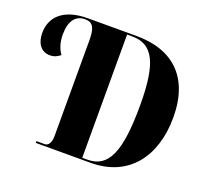

<svg xmlns="http://www.w3.org/2000/svg" viewBox="-122 -865 1103 1016"><g transform="rotate(20 429.5 -357.0)"><path d="M174 0H482C698 0 812 -156 812 -375C812 -602 686 -714 482 -714H208C65 -714 7 -644 7 -559C7 -501 35 -461 85 -461C110 -461 126 -470 143 -483C124 -508 112 -546 112 -587C112 -664 142 -704 196 -704C242 -704 255 -675 255 -606V-67C255 -32 242 -10 221 -10H174ZM461 -10H432V-704H461C579 -704 625 -612 625 -377C625 -112 579 -10 461 -10Z"/></g></svg>

Font: Noto Serif Display Condensed Black
Style: Regular
Weight: 900
Width: 3
Designer: Monotype Design Team
Foundry: Monotype Imaging Inc.
Version: Version 2.009